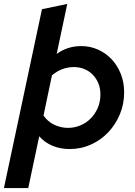

<svg xmlns="http://www.w3.org/2000/svg" viewBox="-60 -753 689 979"><path d="M-40 206Q9 -23 57 -250Q105 -477 154 -706L283 -733L229 -478Q284 -518 354 -518Q400 -518 440 -500Q480 -482 509.5 -450.5Q539 -419 556 -376Q573 -333 573 -282Q573 -223 551.5 -171Q530 -119 492.5 -79Q455 -39 404 -16Q353 7 295 7Q248 7 208 -9.5Q168 -26 140 -58Q126 8 112 74Q98 140 84 206ZM317 -411Q255 -411 205 -369Q194 -318 183.5 -267Q173 -216 162 -164Q182 -134 215.5 -117.5Q249 -101 287 -101Q319 -101 348.5 -113Q378 -125 401 -147.5Q424 -170 438 -201.5Q452 -233 452 -272Q452 -302 442 -327Q432 -352 414 -371Q396 -390 371 -400.5Q346 -411 317 -411Z"/></svg>

Font: Rosa Sans SemiBold
Style: Italic
Weight: 600
Italic angle: -12°
Designer: Pentagram / MCKL
Foundry: Pentagram / MCKL
Version: Version 1.005;September 16, 2019;FontCreator 11.5.0.2425 64-